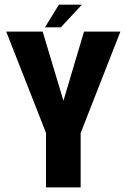

<svg xmlns="http://www.w3.org/2000/svg" viewBox="-20 -812 550 832"><path d="M179.4 0H329.5V-235.5L501.7 -675H344.1L255.3 -376.7H254.5L164.9 -675H7L179.4 -236ZM174.8 -693.5H243.6L334.9 -791.7H235.2Z"/></svg>

Font: Anybody Thin Condensed
Style: Regular
Weight: 100
Width: 3
Version: Version 1.113;gftools[0.9.25]